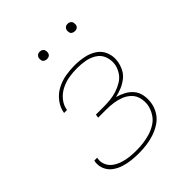

<svg xmlns="http://www.w3.org/2000/svg" viewBox="-198 -838 973 973"><g transform="rotate(-45 288.0 -352.0)"><path d="M237 8Q264 8 292 4.5Q320 1 347.5 -8Q375 -17 400.5 -33.5Q426 -50 441.5 -75.5Q457 -101 461 -129Q465 -155 460.5 -181Q456 -207 440.5 -226Q425 -245 403 -257Q381 -269 356 -276Q379 -281 401 -290Q423 -299 443 -314Q463 -329 474 -350.5Q485 -372 489 -395Q495 -428 483.5 -459Q472 -490 445.5 -507.5Q419 -525 386.5 -531.5Q354 -538 320 -538Q288 -538 255.5 -532.5Q223 -527 192 -511Q161 -495 139.5 -466.5Q118 -438 113 -406V-405H134Q138 -434 158 -458.5Q178 -483 206 -496.5Q234 -510 262.5 -514.5Q291 -519 320 -519Q349 -519 377 -514Q405 -509 429 -494Q453 -479 463 -452.5Q473 -426 469 -397Q465 -374 451.5 -352.5Q438 -331 416.5 -318Q395 -305 372 -297.5Q349 -290 325.5 -287.5Q302 -285 279 -285H221L218 -266H276Q302 -266 327 -262.5Q352 -259 375 -250Q398 -241 415.5 -224Q433 -207 439 -182Q445 -157 441 -132Q436 -107 422 -84Q408 -61 385 -46.5Q362 -32 337 -24.5Q312 -17 287 -14Q262 -11 237 -11Q213 -11 190 -13.5Q167 -16 145 -23Q123 -30 104.5 -42.5Q86 -55 76 -76Q66 -97 70 -120Q71 -123 71 -126H51Q50 -123 49 -119Q45 -92 55.5 -68Q66 -44 86.5 -29Q107 -14 132 -6Q157 2 183.5 5Q210 8 237 8ZM445 -659Q451 -659 457 -661Q463 -663 466.5 -668Q470 -673 471 -679Q472 -687 470 -695Q468 -703 461 -707.5Q454 -712 445 -712Q439 -712 433.5 -710Q428 -708 424 -702.5Q420 -697 419 -692Q418 -683 420 -675Q422 -667 429.5 -663Q437 -659 445 -659ZM245 -659Q251 -659 257 -661Q263 -663 266.5 -668Q270 -673 271 -679Q272 -687 270 -695Q268 -703 261 -707.5Q254 -712 245 -712Q239 -712 233.5 -710Q228 -708 224 -702.5Q220 -697 219 -692Q218 -683 220 -675Q222 -667 229.5 -663Q237 -659 245 -659Z"/></g></svg>

Font: Iosevka Sparkle Thin Oblique
Style: Regular
Weight: 100
Italic angle: -9°
Designer: Belleve Invis
Foundry: Belleve Invis
Version: Version 4.5.0; ttfautohint (v1.8.3)